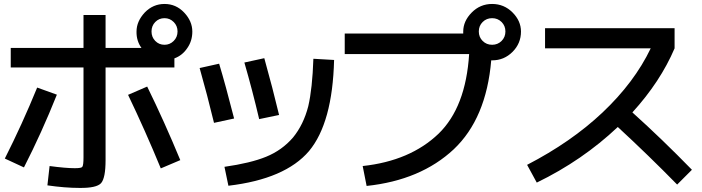

<svg xmlns="http://www.w3.org/2000/svg" viewBox="-20 -880 3477 951"><path d="M502.9 -545.9V-86.9Q502.9 2 480.5 27.3Q458 51.8 374 50.8Q301.8 50.8 214.8 38.1L225.6 -57.6Q305.7 -46.9 350.6 -46.9Q383.8 -46.9 387.7 -53.7Q393.6 -61.5 393.6 -100.6V-545.9H33.2V-642.6H393.6V-805.7H502.9V-642.6H680.7Q655.3 -677.7 656.2 -723.6Q656.2 -774.4 697.3 -818.4Q738.3 -860.4 794.9 -860.4Q851.6 -860.4 891.6 -818.4Q932.6 -775.4 932.6 -723.6Q932.6 -677.7 908.2 -642.6Q883.8 -605.5 843.8 -590.8V-545.9ZM164.1 -446.3 261.7 -411.1Q186.5 -222.7 98.6 -50.8L3.9 -94.7Q89.8 -264.6 164.1 -446.3ZM614.3 -410.2 709 -451.2Q793.9 -278.3 873 -86.9L776.4 -45.9Q699.2 -233.4 614.3 -410.2ZM794.9 -790Q767.6 -790 749 -771Q730.5 -752 730.5 -724.1Q730.5 -696.3 749 -677.2Q767.6 -658.2 794.9 -658.2Q821.3 -658.2 840.3 -677.2Q859.4 -696.3 859.4 -724.1Q859.4 -752 840.3 -771Q821.3 -790 794.9 -790Z M1532.2 -588.9 1634.8 -583Q1627 -271.5 1510.7 -131.8Q1392.6 6.8 1111.3 40L1091.8 -53.7Q1221.7 -72.3 1297.9 -103.5Q1377 -135.7 1431.6 -199.2Q1483.4 -262.7 1506.8 -353.5Q1527.3 -441.4 1532.2 -588.9ZM968.8 -543 1065.4 -564.5Q1096.7 -460.9 1139.6 -293L1040 -271.5Q1006.8 -409.2 968.8 -543ZM1190.4 -570.3 1289.1 -591.8Q1331.1 -441.4 1362.3 -310.5L1263.7 -290Q1230.5 -431.6 1190.4 -570.3Z M2303.7 -612.3H1687.5V-713.9H2274.4V-723.6Q2274.4 -775.4 2316.4 -817.9Q2358.4 -860.4 2417.5 -860.4Q2476.6 -860.4 2518.6 -818.4Q2560.5 -776.4 2560.5 -723.6Q2560.5 -665 2518.6 -623Q2476.6 -581.1 2418 -581.1H2413.1Q2388.7 -293 2227.5 -140.6Q2063.5 12.7 1795.9 41L1776.4 -57.6Q2011.7 -83 2152.3 -217.8Q2287.1 -348.6 2303.7 -612.3ZM2464.4 -677.2Q2483.4 -696.3 2483.4 -724.1Q2483.4 -752 2464.4 -771Q2445.3 -790 2417.5 -790Q2389.6 -790 2370.6 -771Q2351.6 -752 2351.6 -724.1Q2351.6 -696.3 2370.6 -677.2Q2389.6 -658.2 2417.5 -658.2Q2445.3 -658.2 2464.4 -677.2Z M2679.7 -640.6V-740.2H3321.3V-640.6Q3251 -475.6 3112.3 -323.2Q3258.8 -191.4 3407.2 -39.1L3334 34.2Q3192.4 -110.4 3040 -251Q2864.3 -85 2638.7 24.4L2590.8 -63.5Q2809.6 -176.8 2963.9 -322.3Q3122.1 -471.7 3203.1 -640.6Z"/></svg>

Font: RobotoJAA
Style: Medium
Weight: 500
Version: Version 2.05; 2016-11-05